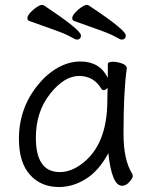

<svg xmlns="http://www.w3.org/2000/svg" viewBox="-20 -733 615 771"><path d="M470 13Q429 13 415 -118Q378 -48 325.5 -15Q273 18 217 18Q144 18 100 -31.5Q56 -81 56 -175Q56 -300 134 -394Q169 -437 213 -461.5Q257 -486 303 -486Q381 -486 413 -420V-475Q413 -485 432 -485Q451 -485 470 -478Q489 -471 489 -459V-457Q476 -368 476 -195Q476 -90 511 -35Q513 -31 513 -24.5Q513 -18 499.5 -2.5Q486 13 470 13ZM124 -180Q124 -42 220 -42Q264 -42 307 -74Q411 -150 411 -330Q411 -355 412 -380Q403 -371 397 -371Q391 -371 388 -375Q357 -428 297.5 -428Q238 -428 181 -356Q124 -284 124 -180ZM485 -591Q485 -574 468 -574Q463 -574 443 -585.5Q423 -597 375 -614Q327 -631 277 -649Q270 -652 270 -660.5Q270 -669 281 -681.5Q292 -694 306 -703.5Q320 -713 326.5 -713Q333 -713 335 -712Q485 -613 485 -591ZM305 -591Q305 -574 288 -574Q283 -574 263 -585.5Q243 -597 195 -614Q147 -631 97 -649Q90 -652 90 -660.5Q90 -669 101 -681.5Q112 -694 126 -703.5Q140 -713 146.5 -713Q153 -713 155 -712Q305 -613 305 -591Z"/></svg>

Font: LXGW WenKai Lite
Style: Regular
Weight: 400
Designer: LXGW / Fontworks Inc.
Foundry: LXGW / Fontworks Inc.
Version: Version 1.511; March 25, 2025